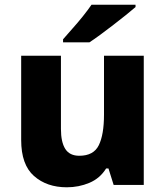

<svg xmlns="http://www.w3.org/2000/svg" viewBox="-20 -786 703 816"><path d="M591 -549V0H463L441 -70H431Q405 -28 360 -9Q315 10 264 10Q179 10 124.5 -38Q70 -86 70 -191V-549H239V-238Q239 -182 257.5 -153Q276 -124 317 -124Q378 -124 400 -169Q422 -214 422 -299V-549ZM556 -756Q540 -742 515 -722Q490 -702 461.5 -680Q433 -658 406.5 -638.5Q380 -619 360 -606H248V-619Q264 -638 287 -663.5Q310 -689 332 -716.5Q354 -744 369 -766H556Z"/></svg>

Font: Noto Sans Kannada ExtraBold
Style: Regular
Weight: 800
Designer: Jelle Bosma - Monotype Design Team
Foundry: Monotype Imaging Inc.
Version: Version 2.005; ttfautohint (v1.8.4.7-5d5b)